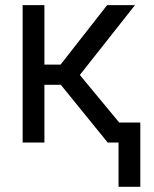

<svg xmlns="http://www.w3.org/2000/svg" viewBox="-20 -550 596 741"><path d="M67.4 -530.3H151.4V-300.8H213.9L393.6 -530.3H501L288.1 -260.7L503.9 0H395.5L214.8 -222.7H151.4V0H67.4ZM521.5 170.9H437.5V-77.1H521.5Z"/></svg>

Font: Pretendard Std Variable
Style: Regular
Weight: 400
Designer: Base glyphs from Inter by Rasmus Andersson; Hangeul glyphs from Noto Sans CJK(Source Han Sans) by Jang Soo-young and Kan
Foundry: Kil Hyung-jin
Version: Version 1.309;Glyphs 3.2 (3225)